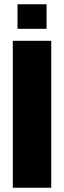

<svg xmlns="http://www.w3.org/2000/svg" viewBox="-20 -879 300 899"><path d="M40 0V-688H220V0ZM62 -744V-859H198V-744Z"/></svg>

Font: Saira Condensed Black
Style: Regular
Weight: 900
Width: 3
Designer: Hector Gatti with collaboration of the Omnibus-Type team
Foundry: Omnibus-Type
Version: Version 1.101